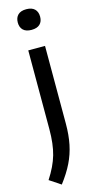

<svg xmlns="http://www.w3.org/2000/svg" viewBox="-170 -808 535 1079"><g transform="rotate(-15 97.0 -268.0)"><path d="M-19.5 189.5Q24 123 41.5 62Q59 1 59 -86V-544H156.5V-92Q156.5 -25.5 145.5 28.2Q134.5 82 110.5 131Q86.5 180 46 233ZM42.5 -710Q42.5 -738.5 59 -754.5Q75.5 -770.5 107.5 -770.5Q139.5 -770.5 156 -754.5Q172.5 -738.5 172.5 -710Q172.5 -682 156 -666.2Q139.5 -650.5 107.5 -650.5Q75.5 -650.5 59 -666.2Q42.5 -682 42.5 -710Z"/></g></svg>

Font: Encode Sans Condensed Medium
Style: Regular
Weight: 500
Width: 3
Designer: Multiple Designers
Foundry: Impallari Type
Version: Version 2.000